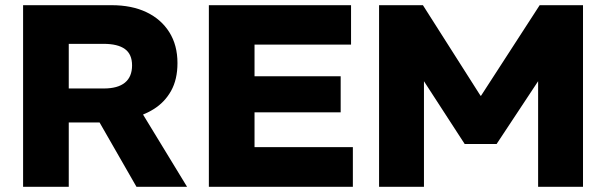

<svg xmlns="http://www.w3.org/2000/svg" viewBox="-20 -720 2337 740"><path d="M69 0V-700H410Q488 -700 544.5 -673Q601 -646 632.5 -596Q664 -546 664 -477Q664 -414 639.5 -370Q615 -326 572.5 -299.5Q530 -273 475 -260.5Q420 -248 359 -248H245V0ZM506 0 354 -265 520 -297 701 0ZM245 -379H380Q434 -379 461.5 -401.5Q489 -424 489 -468Q489 -511 461.5 -531Q434 -551 379 -551H245Z M785 0V-700H1333V-548H961V-426H1293V-287H961V-153H1340V0Z M1441 0V-700H1610L1832 -351H1834L2060 -700H2227V0H2054V-407L1894 -165H1771L1614 -407V0Z"/></svg>

Font: REM
Style: Bold
Weight: 700
Designer: Octavio Pardo
Foundry: Ashler Design
Version: Version 1.005;gftools[0.9.28]